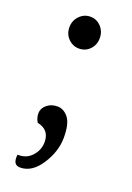

<svg xmlns="http://www.w3.org/2000/svg" viewBox="-124 -527 495 719"><g transform="rotate(20 123.0 -167.5)"><path d="M150.5 -369Q133 -351 108 -351Q83 -351 65 -369Q47 -387 47 -414Q47 -441 65 -459.5Q83 -478 108 -478Q133 -478 150.5 -459.5Q168 -441 168 -414Q168 -387 150.5 -369ZM107 22Q107 -27 58 -37Q48 -53 48 -72Q48 -91 65 -105.5Q82 -120 107 -120Q132 -120 150.5 -97Q169 -74 169 -18.5Q169 37 134.5 90Q100 143 53 143Q27 143 27 113Q27 105 28 101H33Q65 101 86 77Q107 53 107 22Z"/></g></svg>

Font: Overlock Mod
Style: Regular
Weight: 400
Designer: Dario Muhafara
Foundry: Dario Manuel Muhafara
Version: Version 1.001